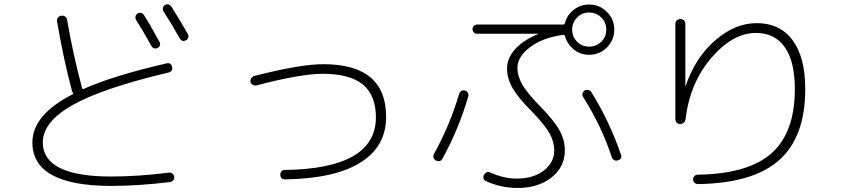

<svg xmlns="http://www.w3.org/2000/svg" viewBox="-20 -844 4040 918"><path d="M637.7 -779.3Q656.2 -789.1 668.9 -771.5Q693.4 -733.4 743.2 -642.6Q747.1 -634.8 744.6 -627Q742.2 -619.1 734.4 -615.2Q714.8 -606.4 704.1 -624Q664.1 -696.3 629.9 -750Q626 -757.8 627.9 -766.1Q629.9 -774.4 637.7 -779.3ZM769.5 -820.3Q788.1 -830.1 800.8 -810.5Q850.6 -730.5 878.9 -679.7Q882.8 -671.9 879.9 -663.6Q877 -655.3 869.1 -651.4Q850.6 -641.6 838.9 -661.1Q801.8 -727.5 761.7 -790Q756.8 -796.9 759.3 -806.6Q761.7 -816.4 769.5 -820.3ZM512.7 44.9Q134.8 44.9 134.8 -163.1Q134.8 -294.9 328.1 -393.6Q332 -395.5 328.1 -400.4Q326.2 -403.3 324.2 -409.2Q283.2 -562.5 252.9 -741.2Q251 -751 256.8 -759.3Q262.7 -767.6 273.4 -768.6Q283.2 -770.5 291.5 -764.6Q299.8 -758.8 300.8 -749Q329.1 -584 373 -420.9Q375 -417 377.9 -418Q521.5 -482.4 776.4 -541Q797.9 -545.9 802.7 -524.4Q807.6 -502.9 785.2 -497.1Q471.7 -422.9 328.1 -342.3Q184.6 -261.7 184.6 -163.1Q184.6 0 512.7 0Q636.7 0 789.1 -18.6Q797.9 -19.5 804.7 -13.7Q811.5 -7.8 813 1Q814.5 9.8 808.6 17.6Q802.7 25.4 793.9 26.4Q640.6 44.9 512.7 44.9Z M1206.1 -435.5Q1197.3 -433.6 1188.5 -438.5Q1179.7 -443.4 1177.7 -452.1Q1175.8 -460.9 1180.7 -469.2Q1185.5 -477.5 1195.3 -480.5Q1414.1 -537.1 1526.4 -537.1Q1826.2 -537.1 1826.2 -285.2Q1826.2 -143.6 1703.6 -66.9Q1581.1 9.8 1343.8 13.7Q1321.3 13.7 1320.3 -7.8Q1319.3 -16.6 1325.2 -23.9Q1331.1 -31.2 1339.8 -31.2Q1776.4 -37.1 1777.3 -282.2Q1777.3 -388.7 1714.8 -439.9Q1652.3 -491.2 1522.5 -491.2Q1412.1 -490.2 1206.1 -435.5Z M2855 -760.3Q2831.1 -784.2 2796.9 -784.2Q2762.7 -784.2 2739.3 -760.3Q2715.8 -736.3 2715.8 -702.1Q2715.8 -668 2739.3 -644.5Q2762.7 -621.1 2796.9 -621.1Q2831.1 -621.1 2855 -644.5Q2878.9 -668 2878.9 -702.1Q2878.9 -736.3 2855 -760.3ZM2259.8 -682.6Q2251 -682.6 2245.1 -689.5Q2239.3 -696.3 2239.3 -705.1Q2239.3 -713.9 2245.6 -720.2Q2252 -726.6 2260.7 -726.6H2674.8Q2678.7 -726.6 2680.7 -732.4Q2690.4 -771.5 2722.7 -796.9Q2754.9 -822.3 2796.9 -822.3Q2846.7 -822.3 2881.8 -787.1Q2917 -752 2917 -702.1Q2917 -652.3 2881.8 -617.2Q2846.7 -582 2796.9 -582Q2754.9 -582 2723.1 -607.9Q2691.4 -633.8 2680.7 -672.9Q2678.7 -677.7 2674.8 -677.7Q2575.2 -664.1 2514.6 -618.7Q2454.1 -573.2 2454.1 -519.5Q2454.1 -479.5 2478 -438.5Q2502 -397.5 2562.5 -335.9Q2629.9 -266.6 2655.3 -220.7Q2680.7 -174.8 2680.7 -125Q2680.7 -45.9 2617.2 4.4Q2553.7 54.7 2454.1 54.7Q2376 54.7 2304.7 22.5Q2285.2 14.6 2293.9 -7.8Q2297.9 -15.6 2306.6 -20Q2315.4 -24.4 2323.2 -19.5Q2391.6 10.7 2452.1 9.8Q2529.3 9.8 2579.6 -28.3Q2629.9 -66.4 2629.9 -125Q2629.9 -166 2607.4 -206.5Q2585 -247.1 2520.5 -313.5Q2456.1 -377.9 2430.2 -423.8Q2404.3 -469.7 2404.3 -516.6Q2404.3 -565.4 2442.4 -608.4Q2480.5 -651.4 2551.8 -680.7Q2552.7 -680.7 2552.7 -681.6Q2552.7 -682.6 2550.8 -682.6ZM2776.4 -412.1Q2784.2 -416 2793.5 -413.6Q2802.7 -411.1 2807.6 -403.3Q2896.5 -259.8 2949.2 -103.5Q2956.1 -84 2933.6 -77.1Q2924.8 -74.2 2916.5 -78.6Q2908.2 -83 2905.3 -91.8Q2855.5 -243.2 2767.6 -380.9Q2762.7 -388.7 2765.6 -397.9Q2768.6 -407.2 2776.4 -412.1ZM2064.5 -76.2Q2056.6 -80.1 2053.2 -88.4Q2049.8 -96.7 2053.7 -105.5Q2130.9 -245.1 2174.8 -393.6Q2181.6 -416 2203.1 -411.1Q2211.9 -409.2 2216.8 -400.4Q2221.7 -391.6 2218.8 -382.8Q2173.8 -227.5 2095.7 -85.9Q2086.9 -67.4 2064.5 -76.2Z M3209 -275.4V-730.5Q3209 -740.2 3215.8 -746.6Q3222.7 -752.9 3232.9 -752.9Q3243.2 -752.9 3250 -747.1Q3256.8 -741.2 3256.8 -731.4V-434.6Q3256.8 -433.6 3257.8 -433.6Q3258.8 -433.6 3258.8 -434.6Q3304.7 -569.3 3399.9 -651.4Q3495.1 -733.4 3597.7 -733.4Q3709 -733.4 3769.5 -651.9Q3830.1 -570.3 3830.1 -418Q3830.1 -189.5 3705.6 -78.6Q3581.1 32.2 3318.4 36.1Q3308.6 36.1 3301.3 30.3Q3293.9 24.4 3293.9 14.2Q3293.9 3.9 3300.3 -2.4Q3306.6 -8.8 3317.4 -8.8Q3558.6 -12.7 3669.4 -111.8Q3780.3 -210.9 3780.3 -418Q3780.3 -549.8 3732.4 -618.2Q3684.6 -686.5 3594.7 -686.5Q3483.4 -686.5 3380.9 -566.9Q3278.3 -447.3 3257.8 -274.4Q3256.8 -264.6 3249.5 -257.8Q3242.2 -251 3231.9 -251Q3221.7 -251 3215.3 -257.8Q3209 -264.6 3209 -275.4Z"/></svg>

Font: Rounded-L Mgen+ 1m light
Style: Regular
Weight: 200
Designer: [Source Han Sans]
Ryoko NISHIZUKA  (kana & ideographs); Paul D. Hunt (Latin, Greek & Cyrillic); Wenlong ZHANG  (bopomofo
Version: Version 1.059.20150602